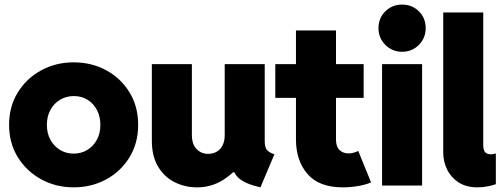

<svg xmlns="http://www.w3.org/2000/svg" viewBox="-20 -806 2189 834"><path d="M299.8 7.8Q223.1 7.8 159.4 -26.9Q95.7 -61.5 57.6 -122.8Q19.5 -184.1 19.5 -263.7Q19.5 -343.8 57.6 -405Q95.7 -466.3 159.4 -500.7Q223.1 -535.2 299.8 -535.2Q377.9 -535.2 441.4 -500.7Q504.9 -466.3 542.5 -405Q580.1 -343.8 580.1 -263.7Q580.1 -184.1 542.5 -122.8Q504.9 -61.5 441.4 -26.9Q377.9 7.8 299.8 7.8ZM299.8 -138.7Q332.5 -138.7 358.9 -154.5Q385.3 -170.4 400.6 -198.5Q416 -226.6 416 -263.7Q416 -299.3 401.4 -327.6Q386.7 -356 360.8 -372.3Q335 -388.7 300.8 -388.7Q267.6 -388.7 241 -372.8Q214.4 -356.9 199 -328.6Q183.6 -300.3 183.6 -263.7Q183.6 -226.6 199.2 -198.5Q214.8 -170.4 241.2 -154.5Q267.6 -138.7 299.8 -138.7Z M835.9 7.8Q782.7 7.8 738 -14.9Q693.4 -37.6 666.5 -82.5Q639.6 -127.4 639.6 -194.3V-527.3H813.5V-219.7Q813.5 -179.7 833.7 -158.7Q854 -137.7 883.8 -137.7Q904.8 -137.7 921.1 -147Q937.5 -156.2 946.8 -174.6Q956.1 -192.9 956.1 -219.7V-527.3H1129.9V-194.3Q1129.9 -168 1138.2 -156.2Q1146.5 -144.5 1171.9 -135.7L1111.3 7.8Q1046.9 -6.8 1018.6 -31Q990.2 -55.2 989.3 -97.7L1019.5 -57.6H954.1L1034.2 -106.4Q998.5 -55.2 948 -23.7Q897.5 7.8 835.9 7.8Z M1469.7 7.8Q1365.2 7.8 1315.4 -50.5Q1265.6 -108.9 1265.6 -200.2V-673.8H1439.5V-200.2Q1439.5 -168.9 1454.8 -154.3Q1470.2 -139.6 1494.1 -139.6Q1505.9 -139.6 1516.6 -142.8Q1527.3 -146 1536.1 -150.4L1591.8 -13.7Q1568.4 -3.4 1534.9 2.2Q1501.5 7.8 1469.7 7.8ZM1175.8 -380.9V-527.3H1559.6V-380.9Z M1639.6 0V-527.3H1813.5V0ZM1726.6 -581.1Q1683.6 -581.1 1653.8 -611.1Q1624 -641.1 1624 -683.6Q1624 -727.5 1653.8 -756.8Q1683.6 -786.1 1726.6 -786.1Q1770 -786.1 1799.6 -756.8Q1829.1 -727.5 1829.1 -683.6Q1829.1 -641.1 1799.6 -611.1Q1770 -581.1 1726.6 -581.1Z M2053.7 7.8Q2004.9 7.8 1971.9 -13.7Q1939 -35.2 1922.1 -69.6Q1905.3 -104 1905.3 -143.6V-752H2079.1V-173.8Q2079.1 -160.6 2082.8 -152.3Q2086.4 -144 2093.8 -139.9Q2101.1 -135.7 2112.3 -135.7Q2120.6 -135.7 2125.7 -137.2Q2130.9 -138.7 2133.8 -139.6V-5.9Q2117.2 0 2096.2 3.9Q2075.2 7.8 2053.7 7.8Z"/></svg>

Font: Reddit Sans Black
Style: Regular
Weight: 900
Version: Version 1.014